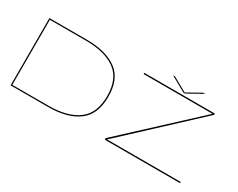

<svg xmlns="http://www.w3.org/2000/svg" viewBox="-97 -1225 2069 1669"><g transform="rotate(30 937.0 -391.0)"><path d="M75 0V-675H452.5Q642.5 -675 751.8 -596Q861 -517 861 -338Q861 -159 751.5 -79.5Q642 0 452.5 0ZM86 -11H449.5Q637 -11 743 -87.8Q849 -164.5 849 -338Q849 -512 743 -588Q637 -664 449.5 -664H86ZM1020.5 0V-16L1719 -663H1027.5V-675H1735V-661.5L1036.5 -12H1776V0ZM1407.5 -696 1254.5 -782H1274L1416.5 -702.5L1558 -782H1577.5L1424.5 -696Z"/></g></svg>

Font: Anybody UltraExpanded Thin
Style: Regular
Weight: 100
Width: 9
Designer: Tyler Finck
Foundry: Etcetera Type Company
Version: Version 1.010; ttfautohint (v1.8.3) -l 8 -r 50 -G 200 -x 14 